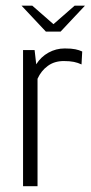

<svg xmlns="http://www.w3.org/2000/svg" viewBox="-20 -643 314 663"><path d="M54.3 -623.5H91.4L164.6 -559.5L237.8 -623.5H273.4L189.2 -533.8H138.5ZM59.6 0V-470H99.5L105.1 -421Q121.4 -446.9 147.5 -461.3Q173.6 -475.7 203.3 -475.7Q226.9 -475.7 240 -472.9Q253.1 -470.2 263.9 -465.2L261.5 -420.5Q249.2 -426.4 235.1 -429.3Q221 -432.2 200.1 -432.2Q167.8 -432.2 144.9 -415.3Q121.9 -398.5 109.6 -371V0Z"/></svg>

Font: Smooch Sans Thin
Style: Regular
Weight: 100
Designer: Robert E. Leuschke
Foundry: Robert E. Leuschke
Version: Version 1.010